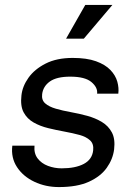

<svg xmlns="http://www.w3.org/2000/svg" viewBox="-20 -747 543 779"><path d="M219 12Q165 12 119.5 -9.5Q74 -31 49 -69Q24 -107 30 -156H120Q117 -125 132.5 -104.5Q148 -84 174.5 -74Q201 -64 230 -64Q286 -64 320 -82Q354 -100 358 -137Q361 -163 345.5 -177.5Q330 -192 302.5 -199.5Q275 -207 242 -213Q209 -219 176 -227Q143 -235 116.5 -250Q90 -265 76 -291Q62 -317 67 -360Q71 -397 95.5 -431.5Q120 -466 165 -489Q210 -512 275 -512Q332 -512 369.5 -498.5Q407 -485 428 -463Q449 -441 456 -415.5Q463 -390 460 -367H374Q377 -392 351 -414Q325 -436 265 -436Q210 -436 182.5 -416.5Q155 -397 151 -365Q148 -341 163.5 -327.5Q179 -314 206.5 -306Q234 -298 267.5 -292Q301 -286 334 -277Q367 -268 393.5 -252Q420 -236 434 -209.5Q448 -183 443 -141Q438 -101 413 -66Q388 -31 340.5 -9.5Q293 12 219 12ZM320 -590H248L326 -727H436Z"/></svg>

Font: Inclusive Sans
Style: Italic
Weight: 400
Italic angle: -7°
Designer: Olivia King
Foundry: Olivia King
Version: Version 2.004